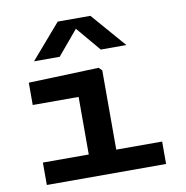

<svg xmlns="http://www.w3.org/2000/svg" viewBox="-88 -903 955 987"><g transform="rotate(-10 389.0 -409.0)"><path d="M77 0H699.5V-117H460V-531L443.5 -547L77 -534V-417.5H316.5V-117H77ZM122.5 -637.5H256.5L363.5 -765L471 -637.5H604.5L448.5 -817.5H278Z"/></g></svg>

Font: Monaspace Neon Wide
Style: Bold
Weight: 700
Width: 7
Designer: Riley Cran & the Lettermatic Team
Foundry: Lettermatic
Version: Version 1.000 (Monaspace Neon)